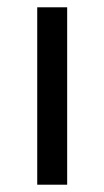

<svg xmlns="http://www.w3.org/2000/svg" viewBox="-20 -506 286 526"><path d="M82 0V-486H164V0Z"/></svg>

Font: .
Style: 
Weight: 400
Designer: Paul D. Hunt, Dalton Maag
Foundry: Dalton Maag Ltd
Version: Version 1.200